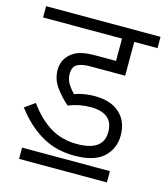

<svg xmlns="http://www.w3.org/2000/svg" viewBox="-97 -698 671 773"><g transform="rotate(15 238.5 -311.0)"><path d="M280 -276Q231 -276 187 -258Q159 -282 135 -314.5Q111 -347 111 -387Q111 -424 136 -449Q152 -466 176.5 -474Q201 -482 245 -482H329V-575H0V-622H477V-575H380V-434H234Q199 -434 180.5 -423.5Q162 -413 162 -384Q162 -360 174.5 -341Q187 -322 200 -309Q219 -316 239.5 -319.5Q260 -323 284 -323Q351 -323 388 -289Q425 -255 425 -197Q425 -142 386.5 -106Q348 -70 265 -70Q187 -70 127 -105.5Q67 -141 19 -205L61 -235Q103 -177 151.5 -147.5Q200 -118 263 -118Q373 -118 373 -197Q373 -238 348.5 -257Q324 -276 280 -276ZM54 -47H420V0H54Z"/></g></svg>

Font: Noto Sans Condensed Light
Style: Regular
Weight: 300
Width: 3
Designer: Monotype Design Team
Foundry: Monotype Imaging Inc.
Version: Version 2.013; ttfautohint (v1.8.4.7-5d5b)